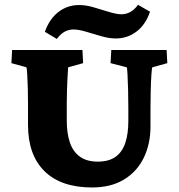

<svg xmlns="http://www.w3.org/2000/svg" viewBox="-20 -785 756 813"><path d="M31.2 -573.2H329.1L332 -517.6L268.6 -500Q267.6 -486.3 266.1 -460.9Q264.6 -435.5 263.7 -405.3Q262.7 -375 262.7 -345.7V-275.4Q262.7 -220.7 275.9 -181.6Q289.1 -142.6 318.4 -121.6Q347.7 -100.6 393.6 -100.6Q440.4 -100.6 468.8 -120.6Q497.1 -140.6 510.3 -179.2Q523.4 -217.8 523.4 -272.5V-328.1Q523.4 -362.3 522.5 -400.9Q521.5 -439.5 520 -468.3Q518.6 -497.1 516.6 -500L448.2 -517.6L451.2 -573.2H685.5L688.5 -517.6L625 -500Q623 -497.1 621.1 -468.3Q619.1 -439.5 618.2 -400.9Q617.2 -362.3 617.2 -328.1V-249Q617.2 -174.8 588.4 -116.2Q559.6 -57.6 504.4 -24.4Q449.2 8.8 370.1 8.8Q238.3 8.8 168.5 -60.1Q98.6 -128.9 98.6 -255.9V-345.7Q98.6 -378.9 97.7 -413.1Q96.7 -447.3 95.2 -471.7Q93.8 -496.1 91.8 -500L28.3 -517.6ZM564.5 -764.6 615.2 -735.4Q596.7 -680.7 558.1 -651.4Q519.5 -622.1 469.7 -622.1Q442.4 -622.1 408.7 -631.8Q375 -641.6 343.8 -650.9Q312.5 -660.2 291 -660.2Q272.5 -660.2 254.9 -651.4Q237.3 -642.6 220.7 -620.1L169.9 -650.4Q189.5 -705.1 227.5 -734.4Q265.6 -763.7 315.4 -763.7Q343.8 -763.7 377 -753.9Q410.2 -744.1 441.9 -734.4Q473.6 -724.6 494.1 -724.6Q513.7 -724.6 531.2 -733.9Q548.8 -743.2 564.5 -764.6Z"/></svg>

Font: Crimson Pro Black
Style: Regular
Weight: 900
Designer: Jacques Le Bailly
Foundry: Baron von Fonthausen
Version: Version 1.003